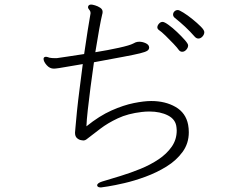

<svg xmlns="http://www.w3.org/2000/svg" viewBox="-20 -783 1040 842"><path d="M634 -574Q634 -566 626 -560.5Q618 -555 593.5 -549Q569 -543 521 -534Q473 -525 392 -510Q384 -455 377 -400.5Q370 -346 365 -301Q360 -256 359 -229Q416 -275 469 -298.5Q522 -322 567 -331Q612 -340 643 -340Q705 -340 750 -314Q795 -288 805 -236Q808 -220 808 -203Q808 -154 780.5 -116.5Q753 -79 710 -52.5Q667 -26 618 -8Q569 10 525.5 20Q482 30 453.5 34.5Q425 39 423 39Q410 39 407 33Q407 32 406.5 31.5Q406 31 406 30Q406 20 428 13Q465 2 509 -11.5Q553 -25 596 -42.5Q639 -60 675 -84Q711 -108 733 -139.5Q755 -171 755 -211Q755 -215 754.5 -218Q754 -221 754 -224Q751 -259 717 -276.5Q683 -294 635 -294Q627 -294 618.5 -293.5Q610 -293 602 -292Q541 -285 496.5 -264Q452 -243 420 -218.5Q388 -194 362 -174Q354 -167 345 -167Q344 -167 335 -168.5Q326 -170 317.5 -177.5Q309 -185 309 -201Q309 -207 310 -213.5Q311 -220 311 -225Q313 -251 317.5 -295Q322 -339 329 -393Q336 -447 343 -502Q299 -495 275 -490.5Q251 -486 239.5 -484.5Q228 -483 224 -482.5Q220 -482 216 -482Q198 -482 184.5 -497.5Q171 -513 171 -525Q171 -529 174 -532Q178 -534 180 -534Q185 -534 189.5 -532.5Q194 -531 197 -530Q202 -529 208 -528.5Q214 -528 220 -528H229Q240 -530 273.5 -534.5Q307 -539 349 -546Q357 -602 364.5 -649Q372 -696 377 -724V-726Q377 -734 371.5 -740Q366 -746 366 -752Q366 -754 366.5 -754.5Q367 -755 367 -756Q370 -763 380 -763Q385 -763 397 -759.5Q409 -756 419.5 -749Q430 -742 430 -731Q430 -728 429.5 -725Q429 -722 428 -719Q423 -699 415 -654.5Q407 -610 398 -554Q454 -563 501.5 -573.5Q549 -584 564 -592Q567 -594 574 -597Q581 -600 591 -600Q605 -600 619 -593.5Q633 -587 634 -576ZM850 -614Q842 -614 835 -621Q813 -646 791.5 -666Q770 -686 745 -706Q739 -712 739 -719Q739 -727 745 -733Q751 -739 760 -739Q766 -739 784.5 -727.5Q803 -716 824 -699Q845 -682 860.5 -666.5Q876 -651 876 -642Q876 -632 868 -623Q860 -614 850 -614ZM779 -556Q770 -556 764 -564Q758 -573 741 -591Q724 -609 706 -626.5Q688 -644 676 -652Q670 -657 670 -663Q670 -671 677 -679Q684 -687 693 -687Q701 -687 719 -674Q737 -661 756.5 -642.5Q776 -624 790.5 -607.5Q805 -591 805 -584Q805 -574 797 -565Q789 -556 779 -556Z"/></svg>

Font: Moon Stars Kai HW Light
Style: Regular
Weight: 300
Designer: GuiWonder
Version: Version 1.101